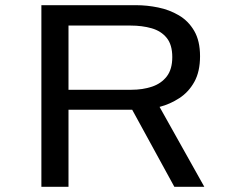

<svg xmlns="http://www.w3.org/2000/svg" viewBox="-20 -720 915 740"><path d="M139.5 0V-700H505Q546.5 -700 589.5 -691.2Q632.5 -682.5 669.2 -661Q706 -639.5 728.5 -601Q751 -562.5 751 -503.5Q751 -444 729 -404.5Q707 -365 671.2 -341.8Q635.5 -318.5 595 -308L767.5 0H652L489.5 -297H244V0ZM244 -374H486.5Q530 -374 565.8 -386Q601.5 -398 622.8 -425.5Q644 -453 644 -500Q644 -547.5 622.5 -574Q601 -600.5 564.5 -611Q528 -621.5 483 -621.5H244Z"/></svg>

Font: Trispace SemiExpanded
Style: Regular
Weight: 400
Width: 6
Designer: Tyler Finck
Foundry: Etcetera Type Company
Version: Version 1.210; ttfautohint (v1.8.3)